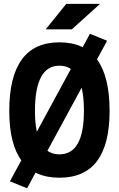

<svg xmlns="http://www.w3.org/2000/svg" viewBox="-20 -926 626 1011"><path d="M122.6 65.4 32.2 28.8 453.6 -748 543.9 -711.4ZM293 9.8Q28.8 9.8 28.8 -341.8Q28.8 -703.1 293 -703.1Q557.1 -703.1 557.1 -341.8Q557.1 9.8 293 9.8ZM293 -113.3Q421.9 -113.3 421.9 -341.8Q421.9 -580.1 293 -580.1Q164.1 -580.1 164.1 -341.8Q164.1 -113.3 293 -113.3ZM220.7 -771.5 329.1 -905.8H506.8L358.4 -771.5Z"/></svg>

Font: Cascadia Mono
Style: Regular
Weight: 400
Monospace: yes
Designer: Aaron Bell
Foundry: Saja Typeworks
Version: Version 2404.023